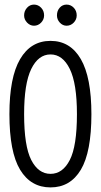

<svg xmlns="http://www.w3.org/2000/svg" viewBox="-20 -805 440 836"><path d="M200 11Q114 11 67.5 -66Q21 -143 21 -308Q21 -468 67.5 -547.5Q114 -627 200 -627Q286 -627 332 -547.5Q378 -468 378 -308Q378 -143 332 -66Q286 11 200 11ZM200 -48Q253 -48 284 -108.5Q315 -169 315 -308Q315 -441 284 -504.5Q253 -568 200 -568Q147 -568 116 -504.5Q85 -441 85 -308Q85 -169 116 -108.5Q147 -48 200 -48ZM128 -693Q111 -693 98 -706.5Q85 -720 85 -738Q85 -757 97.5 -771Q110 -785 128 -785Q146 -785 159 -771.5Q172 -758 172 -738Q172 -720 159 -706.5Q146 -693 128 -693ZM270 -693Q253 -693 240.5 -706.5Q228 -720 228 -738Q228 -758 240 -771.5Q252 -785 270 -785Q288 -785 301 -771.5Q314 -758 314 -738Q314 -720 301 -706.5Q288 -693 270 -693Z"/></svg>

Font: Inconsolata Condensed
Style: Regular
Weight: 400
Width: 3
Monospace: yes
Designer: Raph Levien, Cyreal, Brenton Simpson
Foundry: Raph Levien, Cyreal, Google
Version: Version 3.000; ttfautohint (v1.8.2.53-6de2)